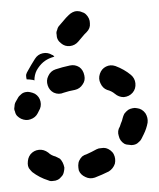

<svg xmlns="http://www.w3.org/2000/svg" viewBox="-20 -307 286 346"><path d="M76 19Q80 19 84 17Q88 15 91 11Q94 8 95 3Q96 -1 96 -5Q95 -10 93 -14Q91 -18 88 -21Q84 -23 80 -25Q72 -27 67 -32Q59 -38 50 -37Q41 -36 35 -29Q32 -25 31 -21Q30 -17 30 -12Q30 -8 32 -4Q35 0 38 3Q51 13 67 18Q71 20 76 19ZM187 -12Q189 -21 185 -29Q183 -33 179 -36Q175 -39 171 -40Q167 -41 162 -40Q158 -40 154 -38Q145 -33 136 -29Q132 -28 128 -25Q125 -22 123 -18Q121 -14 121 -9Q121 -5 122 0Q125 8 134 12Q142 16 151 13Q164 8 176 2Q184 -3 187 -12ZM246 -86Q247 -95 242 -103Q236 -111 227 -112Q223 -113 219 -112Q214 -111 211 -109Q207 -106 204 -102Q202 -98 201 -94Q200 -89 198 -85Q197 -82 196 -79Q191 -71 194 -62Q196 -53 204 -48Q208 -46 213 -46Q217 -45 221 -46Q226 -47 229 -50Q233 -53 235 -57Q237 -61 239 -65Q244 -75 246 -86ZM6 -114Q5 -110 7 -106Q8 -101 11 -98Q14 -95 18 -93Q27 -89 35 -92Q44 -95 48 -103Q49 -105 50 -107Q55 -115 53 -124Q51 -133 43 -138Q39 -140 34 -141Q30 -142 26 -141Q21 -140 18 -137Q14 -134 12 -130Q10 -127 8 -123Q6 -119 6 -114ZM171 -187Q163 -183 160 -174Q157 -165 161 -157Q165 -148 173 -145Q181 -143 187 -138Q194 -132 203 -132Q213 -133 219 -140Q225 -147 224 -157Q223 -166 216 -172Q204 -182 188 -188Q179 -191 171 -187ZM67 -170Q63 -162 66 -153Q69 -144 77 -140Q86 -136 95 -140Q104 -143 115 -145Q124 -147 129 -155Q134 -162 132 -171Q130 -181 123 -186Q115 -191 106 -189Q92 -186 80 -182Q71 -179 67 -170ZM43 -201Q48 -209 57 -211Q66 -213 74 -208Q75 -208 76 -207Q77 -206 78 -205Q75 -204 72 -203Q64 -200 58 -195Q51 -189 46 -180Q42 -172 42 -162Q40 -163 39 -163Q33 -164 28 -164Q27 -168 27 -172Q28 -176 30 -179Q36 -190 43 -201ZM87 -261Q84 -258 83 -253Q81 -249 82 -245Q82 -240 84 -236Q86 -232 90 -229Q97 -223 106 -224Q115 -225 121 -232Q127 -239 132 -245Q135 -248 136 -249Q143 -256 142 -265Q142 -274 135 -281Q132 -284 128 -285Q124 -287 119 -287Q115 -287 111 -285Q107 -283 104 -280Q102 -278 99 -275Q93 -268 87 -261Z"/></svg>

Font: FRB American Cursive Dashed Extrabold
Style: Bold Italic
Weight: 800
Italic angle: -25°
Version: Version 2.0;Modular Font Editor K font №1